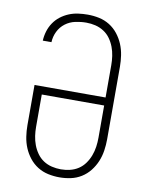

<svg xmlns="http://www.w3.org/2000/svg" viewBox="-85 -804 669 873"><g transform="rotate(10 250.0 -367.5)"><path d="M250 8Q224 8 198 2.5Q172 -3 149.5 -17Q127 -31 110.5 -52Q94 -73 84 -97Q74 -121 70 -147.5Q66 -174 66 -200V-386H394V-535Q394 -556 391 -577Q388 -598 380.5 -618Q373 -638 360.5 -655.5Q348 -673 330 -684.5Q312 -696 291.5 -701Q271 -706 249 -706Q224 -706 198.5 -700.5Q173 -695 152.5 -679.5Q132 -664 120.5 -640.5Q109 -617 108 -591H68Q69 -613 75.5 -634.5Q82 -656 94.5 -674.5Q107 -693 124.5 -706.5Q142 -720 162.5 -728.5Q183 -737 205 -740Q227 -743 249 -743Q276 -743 302 -737.5Q328 -732 350.5 -718Q373 -704 389.5 -683Q406 -662 416 -638Q426 -614 430 -587.5Q434 -561 434 -535V-200Q434 -174 430 -147.5Q426 -121 416 -97Q406 -73 389.5 -52Q373 -31 350.5 -17Q328 -3 302 2.5Q276 8 250 8ZM250 -29Q271 -29 292 -34Q313 -39 330.5 -50.5Q348 -62 360.5 -79.5Q373 -97 380.5 -117Q388 -137 391 -158Q394 -179 394 -200V-349H106V-200Q106 -179 109 -158Q112 -137 119.5 -117Q127 -97 139.5 -79.5Q152 -62 169.5 -50.5Q187 -39 208 -34Q229 -29 250 -29Z"/></g></svg>

Font: Iosevka Slab Extralight
Style: Regular
Weight: 200
Monospace: yes
Designer: Belleve Invis
Foundry: Belleve Invis
Version: Version 11.1.1; ttfautohint (v1.8.3)